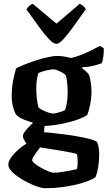

<svg xmlns="http://www.w3.org/2000/svg" viewBox="-20 -796 569 1016"><path d="M218 200Q205 200 181 192.5Q157 185 130 171.5Q103 158 79 142Q55 126 39.5 108.5Q24 91 24 75Q24 58 39 37Q54 16 76.5 -4Q99 -24 120 -36Q114 -44 107.5 -56Q101 -68 101 -76Q101 -86 112.5 -101Q124 -116 139 -131Q154 -146 165 -154L217 -143L213 -96Q223 -96 251 -93Q279 -90 315.5 -85.5Q352 -81 389 -74.5Q426 -68 454.5 -60.5Q483 -53 494 -44Q500 -31 502.5 -12.5Q505 6 505 21Q505 54 499.5 88Q494 122 485 142Q471 152 443.5 162.5Q416 173 380 181.5Q344 190 302 195Q260 200 218 200ZM262 118Q278 118 301 115Q324 112 347.5 107.5Q371 103 387 99Q389 93 390 82Q391 71 391 61Q391 50 390 38Q389 26 386 19Q384 17 365 13Q346 9 319.5 4.5Q293 0 266 -4.5Q239 -9 218.5 -12Q198 -15 192 -16Q183 -4 173 9.5Q163 23 156.5 34Q150 45 150 51Q150 58 164 69.5Q178 81 198 92Q218 103 236 110.5Q254 118 262 118ZM213 -129Q181 -138 155.5 -146Q130 -154 112 -161Q94 -168 82.5 -175.5Q71 -183 65 -190Q57 -202 49.5 -228.5Q42 -255 42 -285Q42 -334 50 -372.5Q58 -411 65 -434Q75 -440 101.5 -451Q128 -462 161.5 -473.5Q195 -485 228.5 -492.5Q262 -500 286 -500Q301 -500 321 -496.5Q341 -493 354 -489Q377 -493 406.5 -504.5Q436 -516 464 -530Q492 -544 508 -553L529 -541Q530 -521 527 -498.5Q524 -476 519 -462Q494 -452 468 -446.5Q442 -441 415 -440V-434Q422 -429 432 -421Q442 -413 451 -400Q457 -384 460.5 -359.5Q464 -335 464 -314Q464 -276 457 -241.5Q450 -207 441 -187Q428 -177 394.5 -164.5Q361 -152 313.5 -142Q266 -132 213 -129ZM260 -195Q267 -195 280 -198Q293 -201 305.5 -205.5Q318 -210 324 -213Q330 -227 334 -252.5Q338 -278 338 -304Q338 -335 335 -362Q332 -389 327 -398Q323 -404 311 -411Q299 -418 285.5 -423.5Q272 -429 265 -429Q256 -429 241.5 -426.5Q227 -424 211.5 -419.5Q196 -415 184 -410Q179 -398 175.5 -377Q172 -356 172 -329Q172 -307 174 -285Q176 -263 179 -247Q182 -231 185 -226Q190 -221 204.5 -213.5Q219 -206 235.5 -200.5Q252 -195 260 -195ZM278 -564Q263 -564 239.5 -588.5Q216 -613 186 -654.5Q156 -696 120 -746Q125 -756 134.5 -764.5Q144 -773 153 -776L279 -671L402 -776Q412 -772 421 -764Q430 -756 434 -747Q398 -696 368 -654.5Q338 -613 315.5 -588.5Q293 -564 278 -564Z"/></svg>

Font: Texturina Medium 12pt
Style: Bold
Weight: 700
Version: Version 1.002